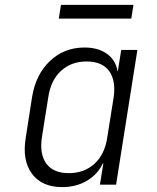

<svg xmlns="http://www.w3.org/2000/svg" viewBox="-20 -754 640 784"><path d="M234 10Q151 10 110.5 -44.5Q70 -99 85 -191L111 -358Q126 -450 184 -505Q242 -560 325 -560Q381 -560 417 -534Q453 -508 460 -463H461L475 -550H541L454 0H388L402 -87H400Q379 -42 335 -16Q291 10 234 10ZM261 -47Q324 -47 366 -85.5Q408 -124 418 -193L444 -356Q454 -425 425.5 -464Q397 -503 333 -503Q271 -503 229 -464.5Q187 -426 177 -356L151 -193Q141 -124 169.5 -85.5Q198 -47 261 -47ZM220 -678 229 -734H525L516 -678Z"/></svg>

Font: NKDuy Mono ExtraLight
Style: Italic
Weight: 200
Italic angle: -9°
Monospace: yes
Designer: NKDuy
Foundry: NKDuy
Version: Version 2.251; ttfautohint (v1.8.4.7-5d5b)